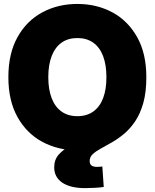

<svg xmlns="http://www.w3.org/2000/svg" viewBox="-20 -759 792 984"><path d="M376.5 11.2Q277.3 11.2 197 -32Q116.7 -75.2 69.8 -158.9Q22.9 -242.7 22.9 -363.3Q22.9 -484.9 69.8 -568.8Q116.7 -652.8 197 -695.8Q277.3 -738.8 376.5 -738.8Q475.6 -738.8 555.7 -695.8Q635.7 -652.8 682.9 -568.8Q730 -484.9 730 -363.3Q730 -242.2 682.9 -158.4Q635.7 -74.7 555.7 -31.7Q475.6 11.2 376.5 11.2ZM376.5 -163.6Q424.3 -163.6 457.8 -187.3Q491.2 -210.9 508.3 -255.6Q525.4 -300.3 525.4 -363.3Q525.4 -426.8 508.3 -471.7Q491.2 -516.6 457.8 -540.3Q424.3 -564 376.5 -564Q328.6 -564 295.4 -540.3Q262.2 -516.6 244.9 -471.7Q227.5 -426.8 227.5 -363.3Q227.5 -300.3 244.9 -255.6Q262.2 -210.9 295.4 -187.3Q328.6 -163.6 376.5 -163.6ZM416.5 205.1Q340.3 205.1 299.1 177Q257.8 148.9 257.8 98.6Q257.8 59.6 280.8 33.4Q303.7 7.3 341.8 -12.5Q379.9 -32.2 425.3 -51Q470.7 -69.8 515.9 -93.8Q561 -117.7 599.1 -152.6Q637.2 -187.5 660.4 -238.5Q683.6 -289.6 683.6 -363.3H730Q730 -286.6 714.4 -231.2Q698.7 -175.8 672.9 -137.5Q647 -99.1 616 -73.2Q585 -47.4 553.7 -29.5Q522.5 -11.7 496.6 2.4Q470.7 16.6 455.1 31.2Q439.5 45.9 439.5 66.4Q439.5 81.5 448.7 88.9Q458 96.2 476.1 96.2Q483.4 96.2 490.2 95.7Q497.1 95.2 504.4 94.2L511.7 199.2Q493.2 202.1 465.3 203.6Q437.5 205.1 416.5 205.1Z"/></svg>

Font: Inter 28pt Black
Style: Regular
Weight: 900
Designer: Rasmus Andersson
Foundry: rsms
Version: Version 4.001;git-66647c0bb